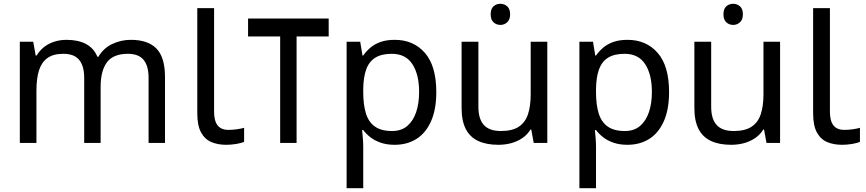

<svg xmlns="http://www.w3.org/2000/svg" viewBox="-20 -757 4585 1017"><path d="M673 -546Q764 -546 809 -499.5Q854 -453 854 -349V0H767V-345Q767 -408 740.5 -440Q714 -472 658 -472Q580 -472 546.5 -427Q513 -382 513 -296V0H426V-345Q426 -387 414 -415.5Q402 -444 378 -458Q354 -472 316 -472Q262 -472 231 -449.5Q200 -427 186.5 -384Q173 -341 173 -278V0H85V-536H156L169 -463H174Q191 -491 215.5 -509.5Q240 -528 270 -537Q300 -546 332 -546Q394 -546 435.5 -524Q477 -502 496 -456H501Q528 -502 574.5 -524Q621 -546 673 -546Z M1178 10Q1134 10 1099.5 -4.5Q1065 -19 1045 -55.5Q1025 -92 1025 -157V-714H1114V-165Q1114 -117 1132.5 -93Q1151 -69 1191 -69Q1213 -69 1236.5 -72.5Q1260 -76 1273 -80V-6Q1259 1 1231.5 5.5Q1204 10 1178 10Z M1721 -659V-564H1551V0H1464V-564H1294V-659Z M2071 -546Q2170 -546 2230.5 -477Q2291 -408 2291 -269Q2291 -178 2263.5 -115.5Q2236 -53 2186.5 -21.5Q2137 10 2070 10Q2029 10 1997 -1Q1965 -12 1942.5 -29.5Q1920 -47 1904 -68H1898Q1900 -51 1902 -25Q1904 1 1904 20V240H1816V-536H1888L1900 -463H1904Q1920 -486 1942.5 -505Q1965 -524 1996.5 -535Q2028 -546 2071 -546ZM2055 -472Q2001 -472 1968 -451.5Q1935 -431 1920 -390Q1905 -349 1904 -286V-269Q1904 -203 1918 -157Q1932 -111 1965.5 -87Q1999 -63 2057 -63Q2106 -63 2137.5 -90Q2169 -117 2184.5 -163.5Q2200 -210 2200 -270Q2200 -362 2164.5 -417Q2129 -472 2055 -472Z M2631 -737Q2651 -737 2666.5 -723.5Q2682 -710 2682 -681Q2682 -653 2666.5 -639Q2651 -625 2631 -625Q2609 -625 2594 -639Q2579 -653 2579 -681Q2579 -710 2594 -723.5Q2609 -737 2631 -737ZM2879 -536V0H2807L2794 -71H2790Q2773 -43 2746 -25Q2719 -7 2687 1.5Q2655 10 2620 10Q2556 10 2512.5 -10.5Q2469 -31 2447 -74Q2425 -117 2425 -185V-536H2514V-191Q2514 -127 2543 -95Q2572 -63 2633 -63Q2693 -63 2727.5 -85.5Q2762 -108 2776.5 -151.5Q2791 -195 2791 -257V-536Z M3304 -546Q3403 -546 3463.5 -477Q3524 -408 3524 -269Q3524 -178 3496.5 -115.5Q3469 -53 3419.5 -21.5Q3370 10 3303 10Q3262 10 3230 -1Q3198 -12 3175.5 -29.5Q3153 -47 3137 -68H3131Q3133 -51 3135 -25Q3137 1 3137 20V240H3049V-536H3121L3133 -463H3137Q3153 -486 3175.5 -505Q3198 -524 3229.5 -535Q3261 -546 3304 -546ZM3288 -472Q3234 -472 3201 -451.5Q3168 -431 3153 -390Q3138 -349 3137 -286V-269Q3137 -203 3151 -157Q3165 -111 3198.5 -87Q3232 -63 3290 -63Q3339 -63 3370.5 -90Q3402 -117 3417.5 -163.5Q3433 -210 3433 -270Q3433 -362 3397.5 -417Q3362 -472 3288 -472Z M3864 -737Q3884 -737 3899.5 -723.5Q3915 -710 3915 -681Q3915 -653 3899.5 -639Q3884 -625 3864 -625Q3842 -625 3827 -639Q3812 -653 3812 -681Q3812 -710 3827 -723.5Q3842 -737 3864 -737ZM4112 -536V0H4040L4027 -71H4023Q4006 -43 3979 -25Q3952 -7 3920 1.5Q3888 10 3853 10Q3789 10 3745.5 -10.5Q3702 -31 3680 -74Q3658 -117 3658 -185V-536H3747V-191Q3747 -127 3776 -95Q3805 -63 3866 -63Q3926 -63 3960.5 -85.5Q3995 -108 4009.5 -151.5Q4024 -195 4024 -257V-536Z M4440 10Q4396 10 4361.5 -4.5Q4327 -19 4307 -55.5Q4287 -92 4287 -157V-714H4376V-165Q4376 -117 4394.5 -93Q4413 -69 4453 -69Q4475 -69 4498.5 -72.5Q4522 -76 4535 -80V-6Q4521 1 4493.5 5.5Q4466 10 4440 10Z"/></svg>

Font: hexusinhala05
Style: Book
Weight: 400
Designer: Jelle Bosma - Monotype Design Team
Foundry: Monotype Imaging Inc.
Version: Version 2.003